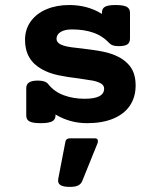

<svg xmlns="http://www.w3.org/2000/svg" viewBox="-20 -482 640 768"><path d="M500 -431.2V-328.1Q500 -311.5 489.5 -304.4Q479 -297.4 455.1 -297.4Q429.2 -297.4 419.4 -307.6Q390.6 -338.4 353.5 -351.3Q316.4 -364.3 267.6 -364.3Q238.8 -364.3 222.4 -354Q206.1 -343.8 206.1 -326.7Q206.1 -306.2 242.2 -297.4Q261.2 -292.5 307.1 -288.1Q352.5 -282.7 382.6 -277.3Q412.6 -272 439.5 -261.2Q478.5 -245.1 500.5 -216.3Q522.5 -187.5 522.5 -140.1Q522.5 -93.8 499.8 -59.8Q477.1 -25.9 433.3 -7.6Q389.6 10.7 328.1 10.7Q260.3 10.7 202.1 -23.9V-20Q202.1 -3.4 188 3.7Q173.8 10.7 142.6 10.7Q111.3 10.7 98.1 3.7Q85 -3.4 85 -20V-128.9Q85 -145 96.4 -152.3Q107.9 -159.7 131.8 -159.7Q161.6 -159.7 172.4 -146Q196.8 -115.2 234.9 -101.1Q272.9 -86.9 318.4 -86.9Q396.5 -86.9 396.5 -127.4Q396.5 -139.6 385.5 -147Q374.5 -154.3 353 -159.2Q340.8 -161.6 296.4 -168Q247.1 -173.8 211.7 -181.4Q176.3 -189 147.5 -205.1Q80.1 -242.2 80.1 -322.3Q80.1 -364.7 103 -396.5Q126 -428.2 166.3 -445.1Q206.5 -461.9 256.8 -461.9Q330.6 -461.9 387.7 -426.3V-431.2Q387.7 -447.8 399.7 -454.8Q411.6 -461.9 442.4 -461.9Q473.6 -461.9 486.8 -454.8Q500 -447.8 500 -431.2ZM212.4 240.7Q212.4 236.3 212.9 233.9L241.7 84.5Q242.7 78.1 247.6 74.7Q252.4 71.3 259.3 71.3H359.9Q371.6 71.3 371.6 82.5Q371.6 87.9 369.6 92.3L309.1 241.7Q304.2 253.9 292.7 259.8Q281.2 265.6 259.8 265.6Q235.4 265.6 223.9 259.5Q212.4 253.4 212.4 240.7Z"/></svg>

Font: Courier Prime
Style: Bold
Weight: 700
Designer: Alan Dague-Greene, Quote-Unquote Apps
Foundry: Quote-Unquote Apps
Version: Version 3.018